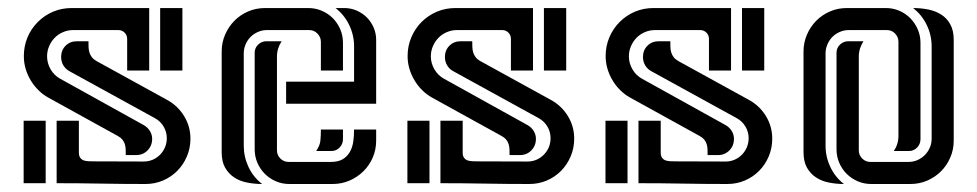

<svg xmlns="http://www.w3.org/2000/svg" viewBox="-20 -460 2443 480"><path d="M121.6 -158.2H177.2V-78.6Q177.2 -69.8 180.9 -65.2Q184.6 -60.5 189.9 -58.8Q195.3 -57.1 202.1 -56.9Q209 -56.6 214.8 -56.6L339.4 -56.2Q351.6 -56.2 362.1 -60.8Q372.6 -65.4 380.4 -73.5Q388.2 -81.5 392.6 -92Q397 -102.5 397 -114.7Q397 -130.4 388.9 -143.8Q380.9 -157.2 367.2 -164.6L153.3 -282.2Q143.6 -287.6 138.2 -296.9Q132.8 -306.2 132.8 -317.4Q132.8 -334.5 144 -345.7Q155.3 -356.9 172.4 -356.9H201.2Q201.2 -349.1 201.4 -342Q201.7 -335 203.6 -328.6Q205.6 -322.3 209.7 -316.9Q213.9 -311.5 221.7 -307.1L397.5 -210.4Q424.3 -195.8 440.2 -169.9Q456.1 -144 456.1 -113.3Q456.1 -89.8 447.3 -69.1Q438.5 -48.3 423.3 -33Q408.2 -17.6 387.7 -8.8Q367.2 0 343.8 0Q287.6 0 232.7 -1Q177.7 -2 121.6 -2ZM294.4 -72.3Q294.4 -79.6 294.2 -86.7Q293.9 -93.8 292 -99.9Q290 -106 285.9 -111.1Q281.7 -116.2 274.4 -120.1L101.1 -215.8Q86.9 -223.6 75.7 -234.9Q64.5 -246.1 56.4 -259.8Q48.3 -273.4 43.9 -288.6Q39.6 -303.7 39.6 -319.8Q39.6 -344.7 48.8 -366.7Q58.1 -388.7 74.5 -405Q90.8 -421.4 112.5 -430.7Q134.3 -439.9 159.2 -439.9H353V-283.7H297.9V-362.8Q297.9 -372.1 291.5 -378.4Q285.2 -384.8 275.9 -384.8H162.6Q149.4 -384.8 137.5 -379.6Q125.5 -374.5 116.7 -365.5Q107.9 -356.4 102.8 -344.5Q97.7 -332.5 97.7 -319.3Q97.7 -301.8 106.7 -286.4Q115.7 -271 131.3 -262.7L339.8 -147Q349.1 -141.6 354.7 -132.6Q360.4 -123.5 360.4 -112.8Q360.4 -95.7 348.9 -84Q337.4 -72.3 320.3 -72.3ZM436 -439.9V-283.7H380.4V-439.9ZM39.1 -2V-158.2H94.2V-2Z M782.2 -283.7V-355.5Q782.2 -367.2 773.7 -376Q765.1 -384.8 753.4 -384.8H647Q635.3 -384.8 624.8 -380.1Q614.3 -375.5 606.4 -367.7Q598.6 -359.9 594 -349.1Q589.4 -338.4 589.4 -326.7V-95.7Q589.4 -67.9 601.3 -42.5Q613.3 -17.1 635.3 0Q615.7 0 597.4 -3.7Q579.1 -7.3 565.2 -16.6Q551.3 -25.9 542.7 -41Q534.2 -56.2 534.2 -79.6V-331.1Q534.2 -353.5 542.7 -373.3Q551.3 -393.1 565.9 -408Q580.6 -422.9 600.3 -431.4Q620.1 -439.9 642.6 -439.9H750.5Q768.6 -439.9 784.4 -433.1Q800.3 -426.3 812 -414.6Q823.7 -402.8 830.6 -387Q837.4 -371.1 837.4 -353V-283.7ZM672.4 -84Q672.4 -72.3 680.9 -63.7Q689.5 -55.2 701.2 -55.2H807.1Q826.2 -55.2 837.4 -62.3Q848.6 -69.3 855 -80.8Q861.3 -92.3 863.3 -106.7Q865.2 -121.1 865.2 -136.2H920.4V-108.4Q920.4 -85.9 911.9 -66.2Q903.3 -46.4 888.4 -31.7Q873.5 -17.1 853.8 -8.5Q834 0 811.5 0H703.6Q685.5 0 669.7 -6.8Q653.8 -13.7 642.1 -25.4Q630.4 -37.1 623.5 -53Q616.7 -68.8 616.7 -86.9V-328.1Q616.7 -340.3 625.5 -348.6Q634.3 -356.9 646 -356.9H684.1Q678.7 -348.6 675.5 -338.9Q672.4 -329.1 672.4 -319.3ZM695.3 -255.9H865.2V-344.2Q865.2 -372.1 853 -397.5Q840.8 -422.9 818.8 -439.9H840.8Q856.9 -439.9 871.6 -433.6Q886.2 -427.2 897 -416.5Q907.7 -405.8 914.1 -391.1Q920.4 -376.5 920.4 -360.4V-200.7H695.3ZM770.5 -82.5Q779.8 -96.2 781 -108.4Q782.2 -120.6 782.2 -136.2H837.4V-111.8Q837.4 -100.1 829.1 -91.3Q820.8 -82.5 808.6 -82.5Z M1081.1 -158.2H1136.7V-78.6Q1136.7 -69.8 1140.4 -65.2Q1144 -60.5 1149.4 -58.8Q1154.8 -57.1 1161.6 -56.9Q1168.5 -56.6 1174.3 -56.6L1298.8 -56.2Q1311 -56.2 1321.5 -60.8Q1332 -65.4 1339.8 -73.5Q1347.7 -81.5 1352.1 -92Q1356.4 -102.5 1356.4 -114.7Q1356.4 -130.4 1348.4 -143.8Q1340.3 -157.2 1326.7 -164.6L1112.8 -282.2Q1103 -287.6 1097.7 -296.9Q1092.3 -306.2 1092.3 -317.4Q1092.3 -334.5 1103.5 -345.7Q1114.7 -356.9 1131.8 -356.9H1160.6Q1160.6 -349.1 1160.9 -342Q1161.1 -335 1163.1 -328.6Q1165 -322.3 1169.2 -316.9Q1173.3 -311.5 1181.2 -307.1L1356.9 -210.4Q1383.8 -195.8 1399.7 -169.9Q1415.5 -144 1415.5 -113.3Q1415.5 -89.8 1406.7 -69.1Q1397.9 -48.3 1382.8 -33Q1367.7 -17.6 1347.2 -8.8Q1326.7 0 1303.2 0Q1247.1 0 1192.1 -1Q1137.2 -2 1081.1 -2ZM1253.9 -72.3Q1253.9 -79.6 1253.7 -86.7Q1253.4 -93.8 1251.5 -99.9Q1249.5 -106 1245.4 -111.1Q1241.2 -116.2 1233.9 -120.1L1060.5 -215.8Q1046.4 -223.6 1035.2 -234.9Q1023.9 -246.1 1015.9 -259.8Q1007.8 -273.4 1003.4 -288.6Q999 -303.7 999 -319.8Q999 -344.7 1008.3 -366.7Q1017.6 -388.7 1033.9 -405Q1050.3 -421.4 1072 -430.7Q1093.8 -439.9 1118.7 -439.9H1312.5V-283.7H1257.3V-362.8Q1257.3 -372.1 1251 -378.4Q1244.6 -384.8 1235.4 -384.8H1122.1Q1108.9 -384.8 1096.9 -379.6Q1085 -374.5 1076.2 -365.5Q1067.4 -356.4 1062.3 -344.5Q1057.1 -332.5 1057.1 -319.3Q1057.1 -301.8 1066.2 -286.4Q1075.2 -271 1090.8 -262.7L1299.3 -147Q1308.6 -141.6 1314.2 -132.6Q1319.8 -123.5 1319.8 -112.8Q1319.8 -95.7 1308.3 -84Q1296.9 -72.3 1279.8 -72.3ZM1395.5 -439.9V-283.7H1339.8V-439.9ZM998.5 -2V-158.2H1053.7V-2Z M1576.2 -158.2H1631.8V-78.6Q1631.8 -69.8 1635.5 -65.2Q1639.2 -60.5 1644.5 -58.8Q1649.9 -57.1 1656.7 -56.9Q1663.6 -56.6 1669.4 -56.6L1793.9 -56.2Q1806.2 -56.2 1816.7 -60.8Q1827.1 -65.4 1835 -73.5Q1842.8 -81.5 1847.2 -92Q1851.6 -102.5 1851.6 -114.7Q1851.6 -130.4 1843.5 -143.8Q1835.4 -157.2 1821.8 -164.6L1607.9 -282.2Q1598.1 -287.6 1592.8 -296.9Q1587.4 -306.2 1587.4 -317.4Q1587.4 -334.5 1598.6 -345.7Q1609.9 -356.9 1627 -356.9H1655.8Q1655.8 -349.1 1656 -342Q1656.2 -335 1658.2 -328.6Q1660.2 -322.3 1664.3 -316.9Q1668.5 -311.5 1676.3 -307.1L1852.1 -210.4Q1878.9 -195.8 1894.8 -169.9Q1910.6 -144 1910.6 -113.3Q1910.6 -89.8 1901.9 -69.1Q1893.1 -48.3 1877.9 -33Q1862.8 -17.6 1842.3 -8.8Q1821.8 0 1798.3 0Q1742.2 0 1687.3 -1Q1632.3 -2 1576.2 -2ZM1749 -72.3Q1749 -79.6 1748.8 -86.7Q1748.5 -93.8 1746.6 -99.9Q1744.6 -106 1740.5 -111.1Q1736.3 -116.2 1729 -120.1L1555.7 -215.8Q1541.5 -223.6 1530.3 -234.9Q1519 -246.1 1511 -259.8Q1502.9 -273.4 1498.5 -288.6Q1494.1 -303.7 1494.1 -319.8Q1494.1 -344.7 1503.4 -366.7Q1512.7 -388.7 1529.1 -405Q1545.4 -421.4 1567.1 -430.7Q1588.9 -439.9 1613.8 -439.9H1807.6V-283.7H1752.4V-362.8Q1752.4 -372.1 1746.1 -378.4Q1739.7 -384.8 1730.5 -384.8H1617.2Q1604 -384.8 1592 -379.6Q1580.1 -374.5 1571.3 -365.5Q1562.5 -356.4 1557.4 -344.5Q1552.2 -332.5 1552.2 -319.3Q1552.2 -301.8 1561.3 -286.4Q1570.3 -271 1585.9 -262.7L1794.4 -147Q1803.7 -141.6 1809.3 -132.6Q1814.9 -123.5 1814.9 -112.8Q1814.9 -95.7 1803.5 -84Q1792 -72.3 1774.9 -72.3ZM1890.6 -439.9V-283.7H1835V-439.9ZM1493.7 -2V-158.2H1548.8V-2Z M2127 -84Q2127 -72.3 2135.5 -63.7Q2144 -55.2 2155.8 -55.2H2251Q2263.2 -55.2 2273.7 -59.8Q2284.2 -64.5 2292 -72.3Q2299.8 -80.1 2304.4 -90.6Q2309.1 -101.1 2309.1 -113.3V-344.2Q2309.1 -372.1 2296.9 -397.5Q2284.7 -422.9 2262.7 -439.9Q2282.2 -439.9 2300.5 -436.3Q2318.8 -432.6 2333 -423.6Q2347.2 -414.6 2355.7 -399.2Q2364.3 -383.8 2364.3 -360.4V-108.4Q2364.3 -85.9 2355.7 -66.2Q2347.2 -46.4 2332.5 -31.7Q2317.9 -17.1 2298.1 -8.5Q2278.3 0 2255.9 0H2158.2Q2140.1 0 2124.3 -6.8Q2108.4 -13.7 2096.7 -25.4Q2085 -37.1 2078.1 -53Q2071.3 -68.8 2071.3 -86.9V-328.1Q2071.3 -340.3 2080.1 -348.6Q2088.9 -356.9 2100.6 -356.9H2138.7Q2133.3 -348.6 2130.1 -338.9Q2127 -329.1 2127 -319.3ZM2226.1 -355.5Q2226.1 -367.2 2217.8 -376Q2209.5 -384.8 2197.3 -384.8H2101.6Q2089.8 -384.8 2079.3 -380.1Q2068.8 -375.5 2061 -367.7Q2053.2 -359.9 2048.6 -349.1Q2043.9 -338.4 2043.9 -326.7V-95.7Q2043.9 -67.9 2055.9 -42.5Q2067.9 -17.1 2089.8 0Q2070.3 0 2052 -3.7Q2033.7 -7.3 2019.8 -16.6Q2005.9 -25.9 1997.3 -41Q1988.8 -56.2 1988.8 -79.6V-331.1Q1988.8 -353.5 1997.3 -373.3Q2005.9 -393.1 2020.5 -408Q2035.2 -422.9 2054.9 -431.4Q2074.7 -439.9 2097.2 -439.9H2194.8Q2212.4 -439.9 2228.3 -433.1Q2244.1 -426.3 2255.9 -414.3Q2267.6 -402.3 2274.4 -386.5Q2281.2 -370.6 2281.2 -353V-111.8Q2281.2 -100.1 2272.9 -91.3Q2264.6 -82.5 2252.4 -82.5H2214.4Q2226.1 -99.1 2226.1 -120.6Z"/></svg>

Font: Isar CAT
Style: Regular
Weight: 400
Designer: Digitized by Peter Wiegel
Foundry: CAT-Fonts, Peter Wiegel
Version: Version 1.000; ttfautohint (v1.3)